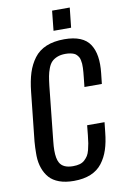

<svg xmlns="http://www.w3.org/2000/svg" viewBox="-106 -1055 726 1124"><g transform="rotate(-10 256.5 -493.0)"><path d="M274.4 -877.4 286.6 -995.1H391.6L378.9 -877.4ZM240.2 8.8Q189.9 8.8 153.3 -4.6Q116.7 -18.1 95.5 -42Q74.2 -65.9 62.3 -99.4Q50.3 -132.8 49.3 -172.9Q49.3 -180.7 49.3 -189Q49.3 -221.7 52.2 -258.3L83 -548.3Q89.8 -612.8 104.7 -659.7Q119.6 -706.5 147.2 -743.4Q174.8 -780.3 219.7 -799.1Q264.6 -817.9 327.1 -817.9Q382.8 -817.9 420.9 -802.2Q459 -786.6 479 -755.6Q499 -724.6 505.4 -682.6Q508.8 -661.1 508.8 -635.7Q508.8 -612.3 505.9 -585L499 -522H395.5L401.4 -577.6Q403.3 -595.7 404.3 -607.2Q405.3 -618.7 406 -633.8Q406.7 -648.9 405.8 -658.4Q404.8 -668 402.6 -679.7Q400.4 -691.4 396.2 -698.2Q392.1 -705.1 385.5 -712.4Q378.9 -719.7 369.6 -723.6Q360.4 -727.5 347.7 -730Q335 -732.4 319.3 -732.4Q291 -732.4 270.3 -724.1Q249.5 -715.8 236.8 -702.6Q224.1 -689.5 215.3 -666.3Q206.5 -643.1 202.4 -620.6Q198.2 -598.1 194.3 -563.5L160.6 -240.7Q157.2 -210.4 157.2 -186.5Q157.2 -137.7 170.9 -113.3Q190.4 -77.1 250 -77.1Q272.9 -77.1 290 -82Q307.1 -86.9 319.1 -98.1Q331.1 -109.4 338.9 -121.6Q346.7 -133.8 352.1 -154.8Q357.4 -175.8 360.4 -193.6Q363.3 -211.4 366.2 -239.7L372.1 -298.8H475.6L469.2 -239.7Q463.4 -181.6 449.2 -138.2Q435.1 -94.7 408.9 -60.5Q382.8 -26.4 340.6 -8.8Q298.3 8.8 240.2 8.8Z"/></g></svg>

Font: Oswald
Style: Regular
Weight: 400
Designer: Vernon Adams
Foundry: Vernon Adams
Version: 3.0; ttfautohint (v0.94.23-7a4d-dirty) -l 8 -r 50 -G 200 -x 